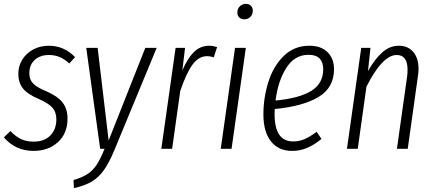

<svg xmlns="http://www.w3.org/2000/svg" viewBox="-25 -771 2249 995"><path d="M364 -475 334 -442Q309 -465 284 -475.5Q259 -486 228 -486Q183 -486 155 -460.5Q127 -435 127 -391Q127 -359 146.5 -338.5Q166 -318 215 -298Q273 -273 299 -240Q325 -207 325 -156Q325 -80 275.5 -34.5Q226 11 148 11Q56 11 -5 -59L29 -92Q54 -65 82.5 -51Q111 -37 150 -37Q204 -37 235.5 -68.5Q267 -100 267 -153Q267 -189 247.5 -212Q228 -235 176 -258Q119 -282 94.5 -312Q70 -342 70 -389Q70 -429 90.5 -462Q111 -495 147 -514.5Q183 -534 228 -534Q307 -534 364 -475Z M569 4Q541 72 513.5 110.5Q486 149 450.5 170Q415 191 358 204L356 162Q401 149 428.5 131Q456 113 475.5 83.5Q495 54 517 0H494L422 -523H481L538 -43L728 -523H787Z M1100 -527 1083 -474Q1063 -480 1049 -480Q1004 -480 971.5 -434.5Q939 -389 909 -299L867 0H811L885 -523H934L920 -406Q947 -469 980 -501.5Q1013 -534 1060 -534Q1077 -534 1100 -527Z M1249 -523 1175 0H1119L1193 -523ZM1205 -706Q1205 -726 1218 -738.5Q1231 -751 1249 -751Q1265 -751 1275 -741.5Q1285 -732 1285 -716Q1285 -696 1272.5 -683.5Q1260 -671 1242 -671Q1225 -671 1215 -680.5Q1205 -690 1205 -706Z M1399 -206Q1398 -197 1398 -179Q1398 -38 1494 -38Q1526 -38 1554.5 -50.5Q1583 -63 1616 -88L1641 -51Q1603 -20 1566.5 -4.5Q1530 11 1489 11Q1418 11 1379 -38.5Q1340 -88 1340 -178Q1340 -265 1366 -347Q1392 -429 1446 -481.5Q1500 -534 1578 -534Q1639 -534 1672.5 -500.5Q1706 -467 1706 -413Q1706 -316 1625 -268Q1544 -220 1399 -206ZM1403 -250Q1528 -262 1589 -300.5Q1650 -339 1650 -412Q1650 -448 1631.5 -467.5Q1613 -487 1574 -487Q1501 -487 1458 -418Q1415 -349 1403 -250Z M2144 -414Q2144 -398 2141 -378L2088 0H2032L2085 -376Q2087 -388 2087 -410Q2087 -486 2031 -486Q1957 -486 1874 -322L1829 0H1773L1847 -523H1895L1882 -403Q1918 -466 1956.5 -500Q1995 -534 2042 -534Q2089 -534 2116.5 -502Q2144 -470 2144 -414Z"/></svg>

Font: Fira Sans Extra Condensed Light
Style: Italic
Weight: 300
Width: 3
Italic angle: -8°
Designer: Carrois Corporate & Edenspiekermann AG
Foundry: Carrois Corporate GbR & Edenspiekermann AG
Version: Version 4.203